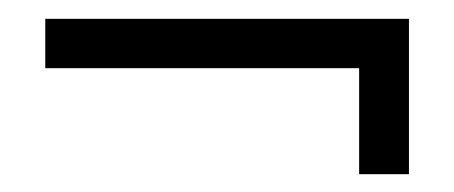

<svg xmlns="http://www.w3.org/2000/svg" viewBox="-20 -325 490 207"><path d="M367.2 -137.2V-251.5H28.8V-304.7H420.9V-137.2Z"/></svg>

Font: Scheherazade
Style: Bold
Weight: 700
Version: Version 2.100 (build 932/914)